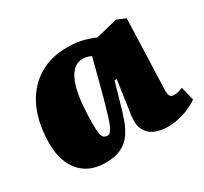

<svg xmlns="http://www.w3.org/2000/svg" viewBox="-117 -698 936 879"><g transform="rotate(-30 351.5 -259.0)"><path d="M613 -142Q612 -122 616.5 -110Q621 -98 640 -98Q652 -98 665 -102Q678 -106 685 -109L703 -37Q690 -27 664 -14.5Q638 -2 605.5 6Q573 14 540 14Q503 14 473.5 1Q444 -12 429.5 -40Q415 -68 421 -112L447 -292L436 -294L406 -189Q395 -149 382 -112.5Q369 -76 349.5 -47.5Q330 -19 297 -2.5Q264 14 214 14Q153 14 113 -12Q73 -38 52.5 -84Q32 -130 32 -192Q32 -267 51 -329Q70 -391 106.5 -436Q143 -481 197 -506.5Q251 -532 322 -532Q373 -532 410 -521.5Q447 -511 466 -502L580 -530L626 -511ZM280 -89Q289 -89 295.5 -95Q302 -101 310 -117Q318 -133 328 -166Q338 -199 353 -253L402 -440Q397 -443 385.5 -447Q374 -451 359 -451Q325 -451 303.5 -427Q282 -403 270 -362.5Q258 -322 253.5 -271.5Q249 -221 249 -168Q249 -134 252.5 -117Q256 -100 264 -94.5Q272 -89 280 -89Z"/></g></svg>

Font: Literata 18pt Black
Style: Italic
Weight: 900
Italic angle: -2°
Designer: Latin by Veronika Burian and Jose Scaglione. Greek by Irene Vlachou. Cyrillic by Vera Evstafieva
Foundry: TypeTogether
Version: Version 3.103;gftools[0.9.29]